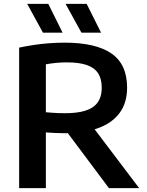

<svg xmlns="http://www.w3.org/2000/svg" viewBox="-20 -968 754 988"><path d="M78.5 0V-723Q111.5 -730 149.8 -736Q188 -742 229 -745.2Q270 -748.5 312 -748.5Q472.5 -748.5 553.2 -693Q634 -637.5 634 -517Q634 -439.5 596 -387.5Q558 -335.5 486 -309Q414 -282.5 311 -282.5Q285 -282.5 262.5 -283.8Q240 -285 216 -286.5V0ZM540.5 0 282.5 -345H435L696 0ZM315.5 -385.5Q413 -385.5 458.2 -417Q503.5 -448.5 503.5 -516.5Q503.5 -563 484.2 -591.8Q465 -620.5 425.5 -633.8Q386 -647 324 -647Q292 -647 266 -644.2Q240 -641.5 216 -637V-390.5Q233.5 -389 248.8 -387.8Q264 -386.5 280 -386Q296 -385.5 315.5 -385.5ZM399 -800 317.5 -948H426L500 -800ZM201 -800 120 -948H228.5L302 -800Z"/></svg>

Font: Encode Sans SemiExpanded SemiBold
Style: Regular
Weight: 600
Width: 6
Designer: Multiple Designers
Foundry: Impallari Type
Version: Version 3.002